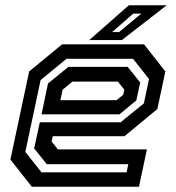

<svg xmlns="http://www.w3.org/2000/svg" viewBox="-20 -708 666 728"><path d="M526 -540 607 -437 576.5 -294.5 452 -191.5H180L175.5 -172L199.5 -141.5H537L507 0H100.5L19.5 -103L90.5 -437L215.5 -540ZM464 -454.5 511.5 -395.5 497 -327.5 433 -274.5H137.5L162 -391.5L239.5 -454.5ZM484.5 -485H232L134 -404.5L76 -132L137.5 -54.5H460L466.5 -85.5H157.5L109.5 -145L131 -244.5H437.5L525.5 -316L545 -408.5ZM427 -398.5H254.5L217.5 -368L209 -328H422L447.5 -349L451.5 -368ZM318.5 -556 468.5 -688H612L442 -556ZM405 -586.5H431.5L516 -656.5H485.5Z"/></svg>

Font: Tourney SemiBold
Style: Italic
Weight: 600
Italic angle: -12°
Version: Version 1.015